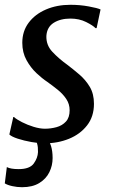

<svg xmlns="http://www.w3.org/2000/svg" viewBox="-25 -588 472 801"><path d="M378 -470.5H373.5Q363.5 -481.5 334.5 -496Q305.5 -510.5 269 -510.5Q227 -510.5 199 -492.8Q171 -475 168.5 -438.5Q167 -400 193.5 -371.8Q220 -343.5 255.5 -318Q280.5 -299 306.2 -277Q332 -255 349.5 -225.8Q367 -196.5 367 -155Q367 -101.5 338.2 -64.8Q309.5 -28 262.8 -9Q216 10 161 10Q137 10 106 4.5Q75 -1 49 -9.5Q23 -18 14 -27L30.5 -100H33Q44 -90 66.5 -78.5Q89 -67 115 -59Q141 -51 162.5 -51Q187 -51 210.8 -57.5Q234.5 -64 250 -80.8Q265.5 -97.5 265.5 -128Q265.5 -154 251.5 -175Q237.5 -196 215.8 -213.5Q194 -231 171.5 -247Q151 -260.5 127 -283Q103 -305.5 85.5 -337.2Q68 -369 68 -409.5Q68 -458 94.8 -493.5Q121.5 -529 167 -548.5Q212.5 -568 269 -568Q308.5 -568 345.2 -561.2Q382 -554.5 394.5 -548.5ZM148 -14 173.5 -12Q182 1.5 188.2 22.2Q194.5 43 194.5 71.5Q194.5 102.5 181 130.2Q167.5 158 139 175.5Q110.5 193 67 193Q46.5 193 26.2 188.5Q6 184 -5 177L3.5 109Q19 117.5 53 117.5Q99 117.5 115.8 94.2Q132.5 71 133.5 46.5Q134 25 130 12Q126 -1 123 -12Z"/></svg>

Font: Merriweather
Style: Italic
Weight: 400
Italic angle: -7.8°
Designer: Eben Sorkin
Foundry: Eben Sorkin
Version: Version 2.100